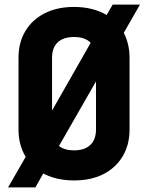

<svg xmlns="http://www.w3.org/2000/svg" viewBox="-20 -770 640 830"><path d="M15 40 91 -92Q60 -143 60 -210V-520Q60 -586 89.5 -635.5Q119 -685 173 -712.5Q227 -740 300 -740Q382 -740 441 -705L467 -750H585L515 -628Q540 -580 540 -520V-210Q540 -144 510.5 -94.5Q481 -45 427.5 -17.5Q374 10 300 10Q224 10 167 -20L133 40ZM205 -520V-292L372 -585Q348 -610 300 -610Q254 -610 229.5 -587Q205 -564 205 -520ZM300 -120Q346 -120 370.5 -143.5Q395 -167 395 -210V-418L235 -139Q259 -120 300 -120Z"/></svg>

Font: JetBrains Mono NL ExtraBold
Style: Regular
Weight: 800
Designer: Philipp Nurullin, Konstantin Bulenkov
Foundry: JetBrains
Version: Version 2.304; ttfautohint (v1.8.4.7-5d5b)